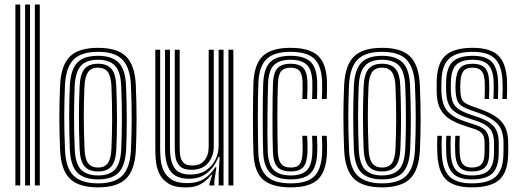

<svg xmlns="http://www.w3.org/2000/svg" viewBox="-20 -820 2298 849"><path d="M134.2 0V-800H156V0ZM48 0V-800H69.5V0ZM91 0V-800H112.8V0Z M413.5 8.5Q328 8.5 288.9 -30Q249.8 -68.5 245.8 -156.5Q242.5 -236.8 242.5 -304.8Q242.5 -372.8 245.8 -444.2Q250.2 -531.8 289.1 -570.1Q328 -608.5 413.5 -608.5Q499.5 -608.5 538 -569.8Q576.5 -531 580.5 -443.8Q584 -362.5 583.9 -294.4Q583.8 -226.2 580.8 -156.2Q576.2 -67.5 536.9 -29.5Q497.5 8.5 413.5 8.5ZM413.5 -9.2Q487 -9.2 521 -43.5Q555 -77.8 559 -157.2Q562.2 -226.8 562.4 -293Q562.5 -359.2 559 -442.8Q555.5 -520 522.2 -555.4Q489 -590.8 413.5 -590.8Q338.5 -590.8 304.8 -556Q271 -521.2 267.2 -442Q264.5 -378.8 264.1 -310.2Q263.8 -241.8 267.5 -156.5Q271 -74.2 307.1 -41.8Q343.2 -9.2 413.5 -9.2ZM413.5 -26.8Q352 -26.8 322 -56.6Q292 -86.5 288.8 -159.5Q286 -229.8 285.9 -301.6Q285.8 -373.5 288.8 -440.2Q292.2 -511.2 321 -542.2Q349.8 -573.2 413.5 -573.2Q473.8 -573.2 503.9 -544Q534 -514.8 537.2 -443Q540.5 -363.8 540.6 -295.8Q540.8 -227.8 537.8 -160.2Q534.2 -87.8 505 -57.2Q475.8 -26.8 413.5 -26.8ZM413.5 -44.2Q464.5 -44.2 488.8 -70.9Q513 -97.5 516 -160.8Q518.8 -219.5 519 -289.8Q519.2 -360 516 -439.8Q513.2 -503.5 488.5 -529.6Q463.8 -555.8 413.5 -555.8Q362.2 -555.8 337.9 -529.2Q313.5 -502.8 310.2 -439.5Q307.8 -381.2 307.4 -311Q307 -240.8 310.5 -160.2Q313.2 -95.8 338.5 -70Q363.8 -44.2 413.5 -44.2ZM413.5 -61.8Q374.2 -61.8 354.4 -84Q334.5 -106.2 332 -161Q329 -235 329 -302Q329 -369 332 -438.5Q334.5 -492.2 353.6 -515.2Q372.8 -538.2 413.5 -538.2Q452 -538.2 472 -516.4Q492 -494.5 494.2 -439.2Q500.2 -292.8 494.5 -161.8Q492 -107.5 472.8 -84.6Q453.5 -61.8 413.5 -61.8ZM413.5 -79.2Q443.8 -79.2 457.2 -99.2Q470.8 -119.2 472.8 -162.8Q475.5 -223.8 475.8 -290.6Q476 -357.5 472.8 -438.2Q471 -482 456.9 -501.4Q442.8 -520.8 413.5 -520.8Q382.8 -520.8 369.1 -500.8Q355.5 -480.8 353.5 -437.5Q350.5 -370 350.5 -305.5Q350.5 -241 353.8 -161.8Q355.5 -116.5 370.1 -97.9Q384.8 -79.2 413.5 -79.2Z M801.8 8.8Q751.5 8.8 723.8 -9Q696 -26.8 684 -53.4Q672 -80 669.4 -107.6Q666.8 -135.2 666.8 -155.2V-600H688.2V-159.2Q688.2 -140.2 690.5 -114.9Q692.8 -89.5 703.5 -65.6Q714.2 -41.8 739 -26Q763.8 -10.2 808.5 -10.2Q851 -10.2 880.5 -28.1Q910 -46 931.8 -80.5H937L927.5 -17.2V0H906L905.8 -6.2L918.2 -46.8H914Q892.5 -19.2 866.5 -5.2Q840.5 8.8 801.8 8.8ZM990.2 0V-600H1011.8V0ZM827.5 -69.2Q790.2 -69.2 774.6 -86.1Q759 -103 755.9 -126.1Q752.8 -149.2 752.8 -167.5V-600H774.5V-168.8Q774.5 -151.8 776.8 -133Q779 -114.2 790.8 -101.2Q802.5 -88.2 830.8 -88.2Q865.8 -88.2 884.2 -110.9Q902.8 -133.5 902.8 -171V-600H925.2V-173Q925.2 -128.5 899.9 -98.9Q874.5 -69.2 827.5 -69.2ZM814.8 -29.5Q758.2 -29.8 734 -62.8Q709.8 -95.8 709.8 -160.8V-600H731.5V-163.5Q731.5 -109.5 750.6 -78.9Q769.8 -48.2 822.5 -48.2Q863.2 -48.2 890.9 -66.8Q918.5 -85.2 932.6 -114.2Q946.8 -143.2 946.8 -174.8V-600H968.5V0H947V-52L951.2 -126H946Q928.5 -82 896.2 -55.5Q864 -29 814.8 -29.5Z M1266 8.5Q1182 8.5 1143.2 -25.9Q1104.5 -60.2 1100.8 -141Q1099.5 -169 1099 -210.5Q1098.5 -252 1098.5 -298Q1098.5 -344 1099.1 -386Q1099.8 -428 1100.8 -457Q1105.2 -539 1143.9 -573.8Q1182.5 -608.5 1264.5 -608.5Q1347 -608.5 1384.9 -574.8Q1422.8 -541 1425.8 -461.2Q1426.2 -444.2 1426 -422.6Q1425.8 -401 1424.8 -382.2H1403.2Q1404 -400.5 1404.4 -421.2Q1404.8 -442 1404.2 -460.2Q1401.5 -530.2 1369.2 -560.5Q1337 -590.8 1264.5 -590.8Q1192.8 -590.8 1159.6 -559.6Q1126.5 -528.5 1122.5 -455.8Q1121.2 -425.8 1120.6 -383.5Q1120 -341.2 1120.1 -296Q1120.2 -250.8 1120.8 -210.2Q1121.2 -169.8 1122.2 -143Q1125.5 -73.2 1158.8 -41.2Q1192 -9.2 1266 -9.2Q1337.2 -9.2 1369.1 -39.9Q1401 -70.5 1404.2 -142Q1405 -159.5 1404.9 -176.8Q1404.8 -194 1403.2 -219.5H1424.8Q1427.2 -178.5 1425.8 -141.2Q1422.2 -61 1385.4 -26.2Q1348.5 8.5 1266 8.5ZM1266 -26.8Q1203.8 -26.8 1175.1 -55.5Q1146.5 -84.2 1143.8 -143.8Q1142.8 -171.5 1142.2 -212.8Q1141.8 -254 1141.8 -299.4Q1141.8 -344.8 1142.2 -385.8Q1142.8 -426.8 1144 -454.5Q1147.5 -519.8 1176 -546.5Q1204.5 -573.2 1264.5 -573.2Q1324.2 -573.2 1352.2 -547.6Q1380.2 -522 1382.5 -459.8Q1383.5 -425.8 1381.5 -382.2H1360Q1362 -427.8 1361 -459.2Q1359 -514 1335.4 -534.9Q1311.8 -555.8 1264.5 -555.8Q1217.5 -555.8 1193 -533.9Q1168.5 -512 1165.5 -453Q1164.8 -433.8 1164 -396.5Q1163.2 -359.2 1162.8 -314.1Q1162.2 -269 1162.5 -225.1Q1162.8 -181.2 1164 -148.8Q1167 -90.2 1191.4 -67.2Q1215.8 -44.2 1266 -44.2Q1312.8 -44.2 1335.6 -65.8Q1358.5 -87.2 1361 -143Q1361.5 -158.8 1361.5 -175.5Q1361.5 -192.2 1360 -219.5H1381.5Q1383.2 -190.8 1383.2 -174.8Q1383.2 -158.8 1382.5 -142.5Q1379.8 -80.2 1353 -53.5Q1326.2 -26.8 1266 -26.8ZM1266 -61.8Q1226 -61.8 1207.2 -81.2Q1188.5 -100.8 1186.8 -149.2Q1185.8 -177 1185.2 -217Q1184.8 -257 1184.9 -300.8Q1185 -344.5 1185.5 -384.4Q1186 -424.2 1187 -451.8Q1189.5 -502 1208.8 -520.1Q1228 -538.2 1264.5 -538.2Q1303.2 -538.2 1320.8 -519.9Q1338.2 -501.5 1339.5 -457.2Q1339.8 -444.8 1339.6 -426.2Q1339.5 -407.8 1338.2 -382.2H1316.8Q1317.8 -406.2 1318 -425Q1318.2 -443.8 1317.8 -456.5Q1316.8 -491 1305 -505.9Q1293.2 -520.8 1264.5 -520.8Q1236.5 -520.8 1223.5 -505.4Q1210.5 -490 1208.8 -450.5Q1207.8 -424.2 1207.1 -385.1Q1206.5 -346 1206.5 -302.5Q1206.5 -259 1207 -218.6Q1207.5 -178.2 1208.5 -149.2Q1210.2 -111.2 1223.2 -95.2Q1236.2 -79.2 1266 -79.2Q1294.2 -79.2 1305.5 -94.6Q1316.8 -110 1317.8 -145.5Q1318.2 -161.2 1318.2 -175.8Q1318.2 -190.2 1316.8 -219.5H1338.2Q1339.8 -194.2 1339.9 -176.2Q1340 -158.2 1339.5 -145.2Q1337.5 -99.8 1320.8 -80.8Q1304 -61.8 1266 -61.8Z M1669.5 8.5Q1584 8.5 1544.9 -30Q1505.8 -68.5 1501.8 -156.5Q1498.5 -236.8 1498.5 -304.8Q1498.5 -372.8 1501.8 -444.2Q1506.2 -531.8 1545.1 -570.1Q1584 -608.5 1669.5 -608.5Q1755.5 -608.5 1794 -569.8Q1832.5 -531 1836.5 -443.8Q1840 -362.5 1839.9 -294.4Q1839.8 -226.2 1836.8 -156.2Q1832.2 -67.5 1792.9 -29.5Q1753.5 8.5 1669.5 8.5ZM1669.5 -9.2Q1743 -9.2 1777 -43.5Q1811 -77.8 1815 -157.2Q1818.2 -226.8 1818.4 -293Q1818.5 -359.2 1815 -442.8Q1811.5 -520 1778.2 -555.4Q1745 -590.8 1669.5 -590.8Q1594.5 -590.8 1560.8 -556Q1527 -521.2 1523.2 -442Q1520.5 -378.8 1520.1 -310.2Q1519.8 -241.8 1523.5 -156.5Q1527 -74.2 1563.1 -41.8Q1599.2 -9.2 1669.5 -9.2ZM1669.5 -26.8Q1608 -26.8 1578 -56.6Q1548 -86.5 1544.8 -159.5Q1542 -229.8 1541.9 -301.6Q1541.8 -373.5 1544.8 -440.2Q1548.2 -511.2 1577 -542.2Q1605.8 -573.2 1669.5 -573.2Q1729.8 -573.2 1759.9 -544Q1790 -514.8 1793.2 -443Q1796.5 -363.8 1796.6 -295.8Q1796.8 -227.8 1793.8 -160.2Q1790.2 -87.8 1761 -57.2Q1731.8 -26.8 1669.5 -26.8ZM1669.5 -44.2Q1720.5 -44.2 1744.8 -70.9Q1769 -97.5 1772 -160.8Q1774.8 -219.5 1775 -289.8Q1775.2 -360 1772 -439.8Q1769.2 -503.5 1744.5 -529.6Q1719.8 -555.8 1669.5 -555.8Q1618.2 -555.8 1593.9 -529.2Q1569.5 -502.8 1566.2 -439.5Q1563.8 -381.2 1563.4 -311Q1563 -240.8 1566.5 -160.2Q1569.2 -95.8 1594.5 -70Q1619.8 -44.2 1669.5 -44.2ZM1669.5 -61.8Q1630.2 -61.8 1610.4 -84Q1590.5 -106.2 1588 -161Q1585 -235 1585 -302Q1585 -369 1588 -438.5Q1590.5 -492.2 1609.6 -515.2Q1628.8 -538.2 1669.5 -538.2Q1708 -538.2 1728 -516.4Q1748 -494.5 1750.2 -439.2Q1756.2 -292.8 1750.5 -161.8Q1748 -107.5 1728.8 -84.6Q1709.5 -61.8 1669.5 -61.8ZM1669.5 -79.2Q1699.8 -79.2 1713.2 -99.2Q1726.8 -119.2 1728.8 -162.8Q1731.5 -223.8 1731.8 -290.6Q1732 -357.5 1728.8 -438.2Q1727 -482 1712.9 -501.4Q1698.8 -520.8 1669.5 -520.8Q1638.8 -520.8 1625.1 -500.8Q1611.5 -480.8 1609.5 -437.5Q1606.5 -370 1606.5 -305.5Q1606.5 -241 1609.8 -161.8Q1611.5 -116.5 1626.1 -97.9Q1640.8 -79.2 1669.5 -79.2Z M2065.8 -61.8Q2029.2 -61.8 2011.9 -80.8Q1994.5 -99.8 1992.8 -145Q1992.2 -160.2 1992.1 -180Q1992 -199.8 1993.2 -219.5H2013Q2012 -202 2011.9 -182.6Q2011.8 -163.2 2012.5 -146.5Q2013.8 -110.5 2026.2 -94.9Q2038.8 -79.2 2065.8 -79.2Q2096.5 -79.2 2109 -93.8Q2121.5 -108.2 2122.2 -139Q2122.8 -152 2122.8 -163.4Q2122.8 -174.8 2122.8 -187.8Q2122.8 -216.5 2111.6 -229.4Q2100.5 -242.2 2080 -249L2033.2 -264.2Q1997.5 -275.8 1970.1 -292.5Q1942.8 -309.2 1927.1 -337.9Q1911.5 -366.5 1911 -413.5Q1910.8 -426.8 1910.9 -437.2Q1911 -447.8 1911 -456.5Q1911.5 -537.2 1948.2 -572.9Q1985 -608.5 2070.5 -608.5Q2148.2 -608.5 2183.5 -574.4Q2218.8 -540.2 2222 -461.2Q2222.8 -444 2222.5 -422.8Q2222.2 -401.5 2221.2 -382.2H2201.5Q2202.2 -399.8 2202.6 -421.1Q2203 -442.5 2202.2 -460Q2199.2 -530.2 2168.6 -560.5Q2138 -590.8 2070.5 -590.8Q1996.2 -590.8 1964.4 -559.2Q1932.5 -527.8 1932 -456.5Q1931.8 -445.2 1931.6 -435.5Q1931.5 -425.8 1932 -413.5Q1934.2 -354.8 1959.8 -327.1Q1985.2 -299.5 2039.2 -281.8L2085.2 -266.8Q2118.5 -255.5 2131 -237.4Q2143.5 -219.2 2143.5 -187.8Q2143.5 -175.8 2143.6 -164.1Q2143.8 -152.5 2143.2 -138.8Q2142.5 -98.5 2124.9 -80.1Q2107.2 -61.8 2065.8 -61.8ZM2065.8 -26.8Q2007.2 -26.8 1981.5 -54.2Q1955.8 -81.8 1953.2 -143Q1952.8 -160.2 1952.6 -180.1Q1952.5 -200 1953.8 -219.5H1973.8Q1972.2 -199.8 1972.4 -179.5Q1972.5 -159.2 1973 -144Q1975 -90.8 1996.6 -67.5Q2018.2 -44.2 2065.8 -44.2Q2119 -44.2 2141.1 -67Q2163.2 -89.8 2164.2 -138.8Q2164.5 -152.2 2164.5 -163.5Q2164.5 -174.8 2164.5 -187.8Q2164.5 -228.8 2146.8 -250Q2129 -271.2 2090.5 -284L2045.5 -299.2Q1996.2 -315.8 1975.8 -339.8Q1955.2 -363.8 1952.8 -413.8Q1952.2 -426 1952.5 -435.9Q1952.8 -445.8 1952.8 -456.2Q1953.2 -518.2 1980.2 -545.8Q2007.2 -573.2 2070.5 -573.2Q2128 -573.2 2154 -546.9Q2180 -520.5 2182.5 -459.5Q2183 -443.8 2183 -425Q2183 -406.2 2181.8 -382.2H2162Q2163 -406.2 2163.1 -424.5Q2163.2 -442.8 2162.8 -459.2Q2160.5 -513.2 2137.9 -534.5Q2115.2 -555.8 2070.5 -555.8Q2018.8 -555.8 1996.5 -532.4Q1974.2 -509 1973.8 -456.2Q1973.8 -445 1973.5 -435.4Q1973.2 -425.8 1973.8 -413.8Q1976 -369.8 1993.6 -350.1Q2011.2 -330.5 2051.5 -316.5L2095.5 -301.5Q2141.8 -285.8 2163.6 -261Q2185.5 -236.2 2185.5 -187.8Q2185.5 -174.8 2185.5 -163Q2185.5 -151.2 2185.2 -138.8Q2184.2 -79.8 2157.1 -53.2Q2130 -26.8 2065.8 -26.8ZM2065.8 8.5Q1987.8 8.5 1952.4 -26.1Q1917 -60.8 1913.8 -141.2Q1913 -160.2 1913 -181.2Q1913 -202.2 1914.2 -219.5H1934Q1932.8 -203.2 1932.8 -182Q1932.8 -160.8 1933.5 -142.2Q1936.2 -71 1967 -40.1Q1997.8 -9.2 2065.8 -9.2Q2140.8 -9.2 2172.9 -39.6Q2205 -70 2206 -138.5Q2206.5 -151.2 2206.5 -163Q2206.5 -174.8 2206.5 -187.8Q2206.5 -245 2179 -273.1Q2151.5 -301.2 2100.8 -319L2057.8 -334.2Q2020.8 -347.2 2008.8 -363.6Q1996.8 -380 1994.8 -413.8Q1993.2 -431 1994.8 -456.2Q1997.5 -500 2013.9 -519.1Q2030.2 -538.2 2070.5 -538.2Q2105.2 -538.2 2123.4 -520.8Q2141.5 -503.2 2143 -457.2Q2143.5 -445 2143.4 -425Q2143.2 -405 2142.5 -382.2H2122.8Q2124.5 -425 2123.5 -456.2Q2122.2 -491 2109.6 -505.9Q2097 -520.8 2070.5 -520.8Q2041.5 -520.8 2029.5 -505.8Q2017.5 -490.8 2015.8 -456.2Q2014.5 -433.5 2015.8 -413.8Q2017.5 -382 2029.1 -371Q2040.8 -360 2063.8 -351.5L2105.8 -336.5Q2141.2 -323.8 2168.6 -306.9Q2196 -290 2211.6 -261.9Q2227.2 -233.8 2227.2 -187.8Q2227.2 -174.2 2227.4 -162.9Q2227.5 -151.5 2227 -138.5Q2226 -61.2 2189.4 -26.4Q2152.8 8.5 2065.8 8.5Z"/></svg>

Font: Big Shoulders Inline Display
Style: Bold
Weight: 700
Designer: Patric King
Foundry: XO Type Co
Version: Version 1.000